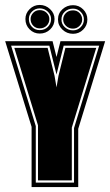

<svg xmlns="http://www.w3.org/2000/svg" viewBox="-20 -758 447 778"><path d="M108 0V-244L1 -591H193L209 -527L225 -591H406L297 -236V0ZM125 -18H280V-239L382 -573H238L209 -456L180 -573H25L125 -247ZM134 -27V-250L38 -564H173L201 -451L209 -404L217 -451L245 -564H370L271 -241V-27ZM141 -622Q117 -622 100 -639Q83 -656 83 -681Q83 -704 100 -721Q117 -738 141 -738Q165 -738 183 -721Q201 -704 201 -681Q201 -656 183.5 -639Q166 -622 141 -622ZM276 -621Q251 -621 233 -638Q215 -655 215 -679Q215 -704 233 -720.5Q251 -737 276 -737Q300 -737 317 -720Q334 -703 334 -679Q334 -655 317 -638Q300 -621 276 -621ZM141 -636Q161 -636 174 -649Q187 -662 187 -681Q187 -698 173.5 -711Q160 -724 141 -724Q123 -724 110 -711.5Q97 -699 97 -681Q97 -662 109.5 -649Q122 -636 141 -636ZM276 -635Q294 -635 307 -648Q320 -661 320 -679Q320 -697 307 -710Q294 -723 276 -723Q256 -723 242.5 -710.5Q229 -698 229 -679Q229 -660 243 -647.5Q257 -635 276 -635ZM141 -643Q125 -643 114.5 -654Q104 -665 104 -681Q104 -695 114.5 -706Q125 -717 141 -717Q158 -717 169 -706Q180 -695 180 -681Q180 -665 169 -654Q158 -643 141 -643ZM276 -642Q259 -642 247.5 -653Q236 -664 236 -679Q236 -694 247 -705Q258 -716 276 -716Q292 -716 302.5 -705Q313 -694 313 -679Q313 -664 302 -653Q291 -642 276 -642Z"/></svg>

Font: Alumni Sans Collegiate One
Style: Regular
Weight: 400
Designer: Robert E. Leuschke
Foundry: Robert E. Leuschke
Version: Version 1.100